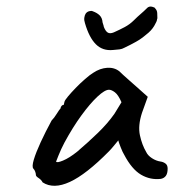

<svg xmlns="http://www.w3.org/2000/svg" viewBox="-20 -600 543 599"><path d="M113 -31Q109 -39 100.5 -44.5Q92 -50 92 -54Q92 -58 90 -64Q88 -70 84 -74Q79 -80 85.5 -102Q92 -124 107 -156.5Q122 -189 141 -224Q149 -232 157 -245Q165 -258 169 -262Q169 -266 172 -269.5Q175 -273 179 -273L181 -282Q182 -287 192 -299Q202 -311 216 -325.5Q230 -340 245.5 -353.5Q261 -367 271 -373Q292 -387 314.5 -388.5Q337 -390 353 -377Q356 -374 364 -366.5Q372 -359 383 -349.5Q394 -340 404 -331L441 -298L423 -248Q410 -208 416.5 -178Q423 -148 436 -126Q441 -115 454 -106.5Q467 -98 481 -96Q489 -95 496 -90Q503 -85 503 -74Q503 -59 497.5 -51.5Q492 -44 482 -42Q449 -38 420 -55Q391 -72 367 -118Q363 -124 356.5 -140.5Q350 -157 349 -162Q345 -157 335.5 -145.5Q326 -134 320 -128Q249 -56 198 -32.5Q147 -9 113 -31ZM155 -96Q157 -91 176.5 -99Q196 -107 221 -127Q255 -156 285.5 -185.5Q316 -215 337 -245L359 -281Q349 -304 338.5 -312Q328 -320 320 -320Q307 -320 284 -298.5Q261 -277 234 -240Q207 -203 181 -155Q170 -134 162.5 -115Q155 -96 155 -96ZM332 -444Q300 -441 279 -462Q258 -483 245 -528Q242 -537 243 -544.5Q244 -552 247 -557Q251 -563 258 -565Q265 -567 269 -565Q283 -560 291 -552Q299 -544 300 -530Q302 -525 303 -520.5Q304 -516 304 -516Q309 -503 316 -498.5Q323 -494 335 -499Q353 -507 369 -515.5Q385 -524 398 -537Q409 -548 419 -556.5Q429 -565 439 -575L440 -576Q446 -581 454.5 -579Q463 -577 464 -574Q470 -568 470.5 -559.5Q471 -551 471 -543L470 -540Q470 -534 461 -519Q452 -504 436 -492Q421 -479 404 -469.5Q387 -460 368 -451Q361 -447 353 -446Q345 -445 332 -444Z"/></svg>

Font: Caveat Medium
Style: Regular
Weight: 500
Designer: Pablo Impallari
Foundry: Pablo Impallari
Version: Version 2.000